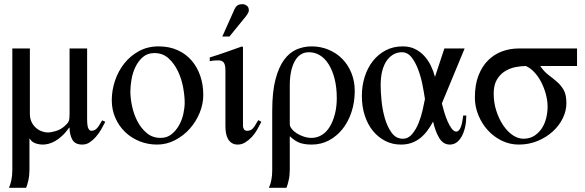

<svg xmlns="http://www.w3.org/2000/svg" viewBox="-20 -682 2801 919"><path d="M484 -99Q475 -81 464 -62Q453 -43 439 -27Q425 -11 409 -0.5Q393 10 374 10Q339 10 326 -14Q313 -38 313 -71H311Q294 -47 276.5 -31Q259 -15 242.5 -6Q226 3 211.5 6.5Q197 10 186 10Q166 10 148.5 3.5Q131 -3 123 -18H121V131Q121 158 115.5 182Q110 206 105 217H23Q30 201 34.5 179.5Q39 158 39 132V-450H123V-138Q123 -116 130.5 -99.5Q138 -83 150.5 -71.5Q163 -60 178.5 -54Q194 -48 209 -48Q225 -48 248 -55Q271 -62 290 -79Q296 -85 300.5 -89.5Q305 -94 308 -100Q311 -106 312 -114.5Q313 -123 313 -136V-450H397V-113Q397 -78 403 -67Q409 -56 417 -56Q431 -56 441.5 -65.5Q452 -75 469 -106Z M953 -228Q953 -184 935.5 -141.5Q918 -99 888 -65.5Q858 -32 817.5 -11Q777 10 732 10Q687 10 647.5 -6Q608 -22 578.5 -50.5Q549 -79 532 -118Q515 -157 515 -202Q515 -250 530.5 -296Q546 -342 575 -378.5Q604 -415 645.5 -437.5Q687 -460 739 -460Q790 -460 830 -442Q870 -424 897 -392.5Q924 -361 938.5 -319Q953 -277 953 -228ZM864 -191Q864 -223 856.5 -264Q849 -305 831.5 -341.5Q814 -378 786.5 -403Q759 -428 719 -428Q686 -428 664 -409Q642 -390 628.5 -362Q615 -334 609.5 -302Q604 -270 604 -244Q604 -213 612 -174.5Q620 -136 637.5 -102Q655 -68 682.5 -45Q710 -22 749 -22Q779 -22 800.5 -39Q822 -56 836.5 -81.5Q851 -107 857.5 -136.5Q864 -166 864 -191Z M1103 -639Q1108 -650 1116.5 -656Q1125 -662 1141 -662Q1151 -662 1161 -655Q1171 -648 1171 -633Q1171 -624 1163.5 -613Q1156 -602 1144 -588L1078 -507H1044ZM1231 -99Q1222 -81 1211 -61.5Q1200 -42 1185.5 -26.5Q1171 -11 1154 -0.5Q1137 10 1118 10Q1101 10 1089.5 2.5Q1078 -5 1071 -17.5Q1064 -30 1061.5 -46Q1059 -62 1059 -78V-344Q1059 -372 1051 -382.5Q1043 -393 1026 -393Q1019 -393 1008.5 -392.5Q998 -392 984 -389V-407Q1023 -419 1061.5 -432.5Q1100 -446 1139 -460L1143 -456V-79Q1143 -71 1147.5 -63.5Q1152 -56 1163 -56Q1179 -56 1189 -66Q1199 -76 1216 -107Z M1283 -152Q1283 -242 1298.5 -301.5Q1314 -361 1340 -396Q1366 -431 1400 -445.5Q1434 -460 1471 -460Q1515 -460 1553 -444Q1591 -428 1618.5 -400Q1646 -372 1662 -332.5Q1678 -293 1678 -247Q1678 -193 1662.5 -146Q1647 -99 1619.5 -64.5Q1592 -30 1554.5 -10Q1517 10 1472 10Q1440 10 1417 2.5Q1394 -5 1367 -30V131Q1367 158 1361.5 182Q1356 206 1351 217H1267Q1283 183 1283 132ZM1367 -88Q1367 -77 1376.5 -65Q1386 -53 1401 -43.5Q1416 -34 1434.5 -28Q1453 -22 1471 -22Q1498 -22 1520.5 -36Q1543 -50 1558.5 -75.5Q1574 -101 1583 -136Q1592 -171 1592 -212Q1592 -264 1581.5 -305Q1571 -346 1553 -374.5Q1535 -403 1511 -417.5Q1487 -432 1459 -432Q1414 -432 1390.5 -388.5Q1367 -345 1367 -273Z M2212 -129Q2212 -100 2206.5 -75Q2201 -50 2191 -31Q2181 -12 2166.5 -1Q2152 10 2133 10Q2102 10 2083 -20.5Q2064 -51 2053 -100Q2040 -76 2025 -56Q2010 -36 1992 -21.5Q1974 -7 1951 1.5Q1928 10 1899 10Q1858 10 1824 -7.5Q1790 -25 1765 -55.5Q1740 -86 1726 -129Q1712 -172 1712 -223Q1712 -271 1725.5 -314Q1739 -357 1764.5 -389.5Q1790 -422 1826 -441Q1862 -460 1908 -460Q1941 -460 1966.5 -447.5Q1992 -435 2011 -414Q2030 -393 2042.5 -367Q2055 -341 2062 -314L2107 -450H2204L2095 -187Q2099 -170 2106 -146.5Q2113 -123 2122 -102Q2131 -81 2142 -66.5Q2153 -52 2164 -52Q2175 -52 2183.5 -69Q2192 -86 2197 -129ZM2014 -208Q2010 -236 2002.5 -274.5Q1995 -313 1982 -348Q1969 -383 1950 -407.5Q1931 -432 1903 -432Q1884 -432 1866 -423Q1848 -414 1833.5 -395Q1819 -376 1810.5 -346Q1802 -316 1802 -273Q1802 -245 1806 -202Q1810 -159 1821.5 -118Q1833 -77 1854 -47.5Q1875 -18 1908 -18Q1934 -18 1952.5 -40Q1971 -62 1983.5 -93Q1996 -124 2003 -156Q2010 -188 2014 -208Z M2566 -366Q2584 -339 2605.5 -323Q2627 -307 2646 -290.5Q2665 -274 2678 -251.5Q2691 -229 2691 -188Q2691 -151 2673.5 -115.5Q2656 -80 2625 -52Q2594 -24 2552.5 -7Q2511 10 2463 10Q2420 10 2382 -8.5Q2344 -27 2315.5 -58Q2287 -89 2270 -130Q2253 -171 2253 -215Q2253 -276 2270 -320Q2287 -364 2316 -393Q2345 -422 2383 -436Q2421 -450 2463 -450H2742V-366ZM2601 -171Q2601 -201 2592.5 -232Q2584 -263 2570 -290Q2556 -317 2537 -337Q2518 -357 2497 -366Q2475 -366 2448.5 -361Q2422 -356 2398.5 -342Q2375 -328 2359 -302Q2343 -276 2343 -234Q2343 -191 2355.5 -152Q2368 -113 2388 -83Q2408 -53 2433.5 -35.5Q2459 -18 2485 -18Q2515 -18 2536.5 -31.5Q2558 -45 2572.5 -66.5Q2587 -88 2594 -115.5Q2601 -143 2601 -171Z"/></svg>

Font: STIXGeneralUnicodeRegular
Style: Regular
Weight: 400
Designer: MicroPress Inc., with final additions and corrections provided by Coen Hoffman, Elsevier (retired)
Version: Version 1.1.0